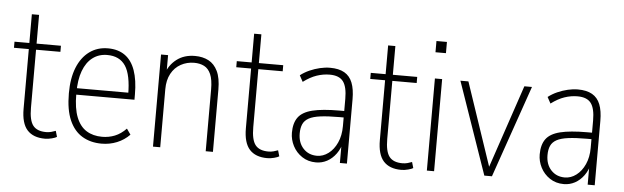

<svg xmlns="http://www.w3.org/2000/svg" viewBox="-46 -839 3265 1005"><g transform="rotate(5 1587.0 -336.0)"><path d="M214 8Q152 8 120.5 -27Q89 -62 89 -138V-452H11V-484H89V-635H127V-484H255V-452H127V-147Q127 -81 148 -54Q169 -27 217 -27Q231 -27 244 -30.5Q257 -34 267 -38L276 -7Q269 -2 250 3Q231 8 214 8Z M511 8Q453 8 409.5 -18Q366 -44 342 -98.5Q318 -153 318 -240Q318 -319 340.5 -375Q363 -431 404.5 -461.5Q446 -492 502 -492Q555 -492 591 -466.5Q627 -441 645 -390Q663 -339 663 -264V-236H344V-270H641L628 -258Q628 -364 597 -410.5Q566 -457 501 -457Q457 -457 424.5 -432.5Q392 -408 374.5 -361Q357 -314 357 -244V-239Q357 -164 375.5 -117.5Q394 -71 428.5 -49.5Q463 -28 511 -28Q546 -28 577.5 -40.5Q609 -53 637 -82L658 -52Q630 -23 592 -7.5Q554 8 511 8Z M781 0V-484H818V-385H809Q824 -432 863 -462Q902 -492 959 -492Q1000 -492 1030.5 -476Q1061 -460 1078.5 -424Q1096 -388 1096 -327V0H1058V-324Q1058 -376 1045.5 -404.5Q1033 -433 1010.5 -444.5Q988 -456 958 -456Q920 -456 888 -438.5Q856 -421 837.5 -387Q819 -353 819 -305V0Z M1382 8Q1320 8 1288.5 -27Q1257 -62 1257 -138V-452H1179V-484H1257V-635H1295V-484H1423V-452H1295V-147Q1295 -81 1316 -54Q1337 -27 1385 -27Q1399 -27 1412 -30.5Q1425 -34 1435 -38L1444 -7Q1437 -2 1418 3Q1399 8 1382 8Z M1638 8Q1596 8 1564.5 -13Q1533 -34 1516 -67Q1499 -100 1499 -136Q1499 -187 1521 -217Q1543 -247 1595 -260Q1647 -273 1737 -273H1771V-239H1739Q1680 -239 1641 -234Q1602 -229 1580 -217Q1558 -205 1549 -185Q1540 -165 1540 -136Q1540 -87 1568 -57Q1596 -27 1640 -27Q1672 -27 1700 -48Q1728 -69 1745 -106.5Q1762 -144 1762 -193V-337Q1762 -400 1741 -428Q1720 -456 1670 -456Q1636 -456 1602 -444.5Q1568 -433 1532 -406L1514 -439Q1536 -456 1562 -467.5Q1588 -479 1615.5 -485.5Q1643 -492 1669 -492Q1715 -492 1744 -475.5Q1773 -459 1786.5 -425Q1800 -391 1800 -338V0H1763V-114H1772Q1763 -76 1743 -48.5Q1723 -21 1696 -6.5Q1669 8 1638 8Z M2086 8Q2024 8 1992.5 -27Q1961 -62 1961 -138V-452H1883V-484H1961V-635H1999V-484H2127V-452H1999V-147Q1999 -81 2020 -54Q2041 -27 2089 -27Q2103 -27 2116 -30.5Q2129 -34 2139 -38L2148 -7Q2141 -2 2122 3Q2103 8 2086 8Z M2211 -621V-680H2266V-621ZM2220 0V-484H2258V0Z M2522 0 2354 -484H2396L2558 -4H2528L2690 -484H2730L2562 0Z M2940 8Q2898 8 2866.5 -13Q2835 -34 2818 -67Q2801 -100 2801 -136Q2801 -187 2823 -217Q2845 -247 2897 -260Q2949 -273 3039 -273H3073V-239H3041Q2982 -239 2943 -234Q2904 -229 2882 -217Q2860 -205 2851 -185Q2842 -165 2842 -136Q2842 -87 2870 -57Q2898 -27 2942 -27Q2974 -27 3002 -48Q3030 -69 3047 -106.5Q3064 -144 3064 -193V-337Q3064 -400 3043 -428Q3022 -456 2972 -456Q2938 -456 2904 -444.5Q2870 -433 2834 -406L2816 -439Q2838 -456 2864 -467.5Q2890 -479 2917.5 -485.5Q2945 -492 2971 -492Q3017 -492 3046 -475.5Q3075 -459 3088.5 -425Q3102 -391 3102 -338V0H3065V-114H3074Q3065 -76 3045 -48.5Q3025 -21 2998 -6.5Q2971 8 2940 8Z"/></g></svg>

Font: Nunito Sans 12pt ExtraLight Condensed
Style: Regular
Weight: 200
Width: 3
Version: Version 3.101;gftools[0.9.27]